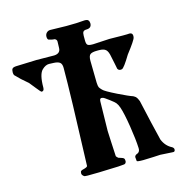

<svg xmlns="http://www.w3.org/2000/svg" viewBox="-119 -766 1007 1033"><g transform="rotate(-15 384.0 -249.5)"><path d="M222 -623Q222 -636 230.5 -644.5Q239 -653 251 -653Q253 -653 296 -652Q339 -651 341 -651Q401 -651 442 -655H447Q468 -655 469 -632Q469 -606 442 -605Q427 -605 422 -598.5Q417 -592 417 -577V-550Q417 -531 423.5 -525Q430 -519 450 -519H456Q469 -519 546 -524Q577 -523 621 -523Q651 -523 656 -524H658Q675 -524 675 -506Q675 -501 674 -498Q672 -484 620 -417Q581 -352 569 -349Q551 -345 545 -359Q545 -360 543.5 -367.5Q542 -375 538.5 -392.5Q535 -410 531 -428Q526 -458 514.5 -469Q503 -480 476 -480H466Q438 -480 427.5 -472Q417 -464 417 -437L419 -314Q420 -295 423 -288.5Q426 -282 437 -271Q446 -260 511 -228Q568 -200 590 -193Q594 -191 597.5 -188.5Q601 -186 603 -184.5Q605 -183 608 -178.5Q611 -174 611.5 -172.5Q612 -171 615 -165Q618 -159 618 -158Q650 -14 671 70Q687 109 721 126Q731 132 731 141Q731 155 717 153L649 149Q647 149 610.5 151Q574 153 553 153Q518 153 518 148L516 127Q516 116 534 110Q547 103 546 84Q544 36 532 -40Q520 -116 508 -151Q502 -169 493 -180Q490 -185 463 -205.5Q436 -226 430 -227Q412 -233 412 -211L409 -48Q409 -43 412 17Q415 77 416 94Q418 99 427 106Q429 107 441 110.5Q453 114 456.5 118Q460 122 460 131V136Q457 149 445 149Q423 152 369 153Q306 156 244 156Q226 156 223 153Q212 145 212 136Q212 126 216 122.5Q220 119 234 116Q252 111 253 105Q268 -294 268 -437Q268 -459 257.5 -467.5Q247 -476 223 -477Q212 -478 197 -478Q178 -478 159 -460Q135 -438 135 -363Q135 -344 121 -344Q117 -344 96 -371Q76 -395 67 -407Q28 -439 0 -469Q-3 -476 -3 -485Q-3 -499 2 -505Q7 -511 23 -512L138 -516Q187 -515 237 -515Q272 -517 272 -548L273 -583Q273 -594 261 -599H258Q248 -599 229 -605Q222 -609 222 -623Z"/></g></svg>

Font: Fedorovsk Unicode
Style: Medium
Weight: 500
Designer: Aleksandr Andreev and Nikita Simmons
Version: Version 3.2